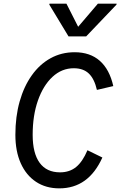

<svg xmlns="http://www.w3.org/2000/svg" viewBox="-20 -1019 661 1055"><path d="M306 16Q232 16 177.8 -20Q123.5 -56 94 -122Q64.5 -188 64.5 -278Q64.5 -378.5 88 -461.5Q111.5 -544.5 154.8 -605.2Q198 -666 257.8 -699Q317.5 -732 390 -732Q475 -732 528.5 -684.8Q582 -637.5 602.5 -546L512.5 -525Q498.5 -586 468 -615Q437.5 -644 385.5 -644Q319.5 -644 268.5 -596.8Q217.5 -549.5 188.5 -467Q159.5 -384.5 159.5 -278.5Q159.5 -177 197.8 -124.5Q236 -72 310 -72Q362 -72 398 -101.2Q434 -130.5 460.5 -193.5L542.5 -153.5Q466.5 16 306 16ZM356.5 -819 251 -993.5 252 -999H345L416 -859H398.5L518 -999H621L620 -993.5L453.5 -819Z"/></svg>

Font: Google Sans Code
Style: Italic
Weight: 400
Italic angle: -10°
Monospace: yes
Designer: Google Sans Code Authors
Foundry: Google LLC
Version: Version 6.000